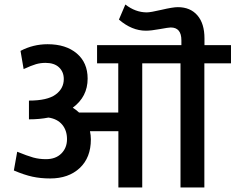

<svg xmlns="http://www.w3.org/2000/svg" viewBox="-20 -825 1037 845"><path d="M501 0V-247.6H376Q379.9 -229.5 379.9 -211.4Q379.9 -131.3 330.8 -85.4Q281.7 -39.6 200.7 -39.6Q158.7 -39.6 122.8 -47.4Q86.9 -55.2 41 -74.7L55.7 -157.2Q99.6 -139.2 126 -131.8Q152.3 -124.5 182.1 -124.5Q225.1 -124.5 250 -149.4Q274.9 -174.3 274.9 -212.6Q274.9 -251 253.7 -276.4Q232.4 -301.8 193.4 -307.6Q154.8 -299.8 107.4 -299.8V-382.3Q188 -382.3 224.4 -408.7Q260.7 -435.1 260.7 -477.1Q260.7 -508.8 239.7 -528.6Q218.8 -548.3 180.2 -548.3Q158.2 -548.3 138.2 -542.5Q118.2 -536.6 84 -521L70.3 -601.1Q126 -630.4 189.5 -630.4Q270 -630.4 317.9 -589.8Q365.7 -549.3 365.7 -479Q365.7 -399.4 300.3 -351.1Q314.9 -341.8 328.1 -329.6H500.5V-546.4H407.2V-626.5H778.3V-647.5Q778.3 -704.1 731.4 -704.1Q722.2 -704.1 683.6 -697Q645 -689.9 622.1 -689.9Q560.1 -689.9 503.4 -738.8L531.7 -805.2Q576.2 -770.5 626 -770.5Q642.6 -770.5 691.7 -782Q740.7 -793.5 762.7 -793.5Q817.4 -793.5 848.6 -757.6Q879.9 -721.7 879.9 -655.8V-626.5H996.6V-546.4H879.4V0H774.4V-546.4H606V0Z"/></svg>

Font: Yantramanav Medium
Style: Regular
Weight: 500
Version: Version 1.001;PS 1.0;hotconv 1.0.72;makeotf.lib2.5.5900; ttf